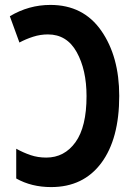

<svg xmlns="http://www.w3.org/2000/svg" viewBox="-20 -746 540 781"><path d="M188 15Q319 15 392 -83Q465 -181 465 -356Q465 -516 392 -621Q319 -726 185 -726Q97 -726 20 -680L59 -573Q85 -587 114.5 -596.5Q144 -606 175 -606Q252 -606 292 -534Q332 -462 332 -355Q332 -230 287 -167.5Q242 -105 168 -105Q134 -105 104.5 -115Q75 -125 46 -141V-20Q108 15 188 15Z"/></svg>

Font: Noto Sans Mono UI Condensed
Style: Bold
Weight: 700
Width: 3
Designer: Monotype Design team
Foundry: Monotype Imaging Inc.
Version: 1.000